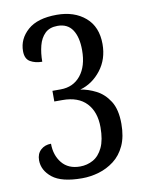

<svg xmlns="http://www.w3.org/2000/svg" viewBox="-83 -783 644 852"><g transform="rotate(-10 238.5 -357.0)"><path d="M218 10Q126 10 84.5 -23Q43 -56 43 -102Q43 -131 61.5 -148Q80 -165 108 -165Q108 -113 136.5 -78Q165 -43 218 -43Q250 -43 277 -58Q304 -73 320.5 -107.5Q337 -142 337 -199Q337 -268 300 -307.5Q263 -347 192 -347H155V-395H192Q249 -395 282.5 -436.5Q316 -478 316 -550Q316 -609 294 -642Q272 -675 227 -675Q191 -675 170.5 -655Q150 -635 141.5 -602Q133 -569 133 -530Q102 -530 79.5 -543Q57 -556 57 -591Q57 -646 101 -685Q145 -724 232 -724Q311 -724 360.5 -681.5Q410 -639 410 -561Q410 -493 372 -444Q334 -395 278 -379Q312 -374 347.5 -356Q383 -338 407 -300.5Q431 -263 431 -198Q431 -140 412.5 -100Q394 -60 362.5 -36Q331 -12 293.5 -1Q256 10 218 10Z"/></g></svg>

Font: Noto Serif Myanmar Cond
Style: Regular
Weight: 400
Width: 3
Designer: Ben Mitchell and the Monotype Design Team
Foundry: Monotype Imaging Inc.
Version: Version 2.106; ttfautohint (v1.8.4.7-5d5b)